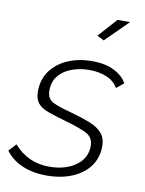

<svg xmlns="http://www.w3.org/2000/svg" viewBox="-101 -789 646 858"><g transform="rotate(10 222.0 -360.0)"><path d="M169 10Q109 10 61 -10Q13 -30 -17 -70L14 -104Q78 -31 174 -31Q247 -31 294.5 -64.5Q342 -98 342 -154Q342 -194 307 -211Q272 -228 207 -246Q161 -259 129.5 -270.5Q98 -282 82.5 -301Q67 -320 67 -353Q67 -409 96.5 -448.5Q126 -488 175 -508.5Q224 -529 283 -529Q343 -529 383.5 -508.5Q424 -488 441 -456L408 -429Q391 -459 356 -473.5Q321 -488 277 -488Q237 -488 200 -475Q163 -462 140 -435Q117 -408 117 -366Q117 -330 143.5 -316Q170 -302 228 -287Q279 -273 316 -258.5Q353 -244 373 -221.5Q393 -199 393 -162Q393 -110 364.5 -71Q336 -32 285.5 -11Q235 10 169 10ZM317 -629 286 -645 362 -730H419Z"/></g></svg>

Font: Raleway Light
Style: Italic
Weight: 300
Italic angle: -12°
Designer: Matt McInerney, Pablo Impallari, Rodrigo Fuenzalida
Foundry: Matt McInerney, Pablo Impallari, Rodrigo Fuenzalida
Version: Version 4.026